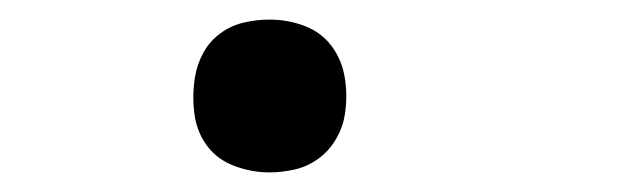

<svg xmlns="http://www.w3.org/2000/svg" viewBox="-20 -168 640 196"><path d="M255 8Q237 8 219.5 1.5Q202 -5 191.5 -19Q181 -33 178.5 -51.5Q176 -70 179 -89Q181 -102 187.5 -114Q194 -126 205 -134Q216 -142 229 -145Q242 -148 255 -148Q274 -148 291 -141.5Q308 -135 318.5 -121Q329 -107 332 -88.5Q335 -70 332 -51Q330 -38 323 -26Q316 -14 305 -6Q294 2 281 5Q268 8 255 8Z"/></svg>

Font: Iosevka Slab Extended Oblique
Style: Regular
Weight: 400
Width: 7
Italic angle: -9°
Monospace: yes
Designer: Belleve Invis
Foundry: Belleve Invis
Version: Version 11.1.0; ttfautohint (v1.8.3)